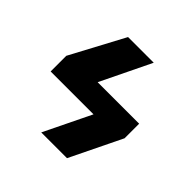

<svg xmlns="http://www.w3.org/2000/svg" viewBox="-179 -907 1085 1085"><g transform="rotate(45 363.5 -364.0)"><path d="M460.9 -728 314.6 -426.1H646.3V-309.7L495.7 0H289.8L426.5 -281.2H83.8V-406.2L255.7 -728Z"/></g></svg>

Font: Inter P Black
Style: Regular
Weight: 900
Designer: Rasmus Andersson
Foundry: rsms
Version: Version 3.018;git-588b23468